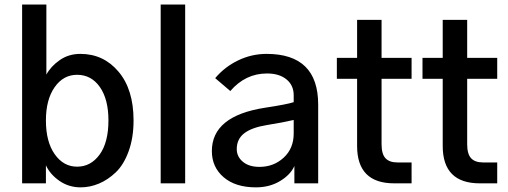

<svg xmlns="http://www.w3.org/2000/svg" viewBox="-20 -805 2232 843"><path d="M77.1 0V-785.2H183.6V-477.5Q203.1 -513.7 242.2 -541Q281.2 -568.4 333 -568.4Q434.6 -568.4 500.5 -490.2Q566.4 -412.1 566.4 -276.4Q566.4 -200.2 544.9 -141.1Q523.4 -82 488.8 -48.8Q454.1 -15.6 414.6 1Q375 17.6 334 17.6Q282.2 17.6 241.2 -10.7Q200.2 -39.1 181.6 -79.1V0ZM181.6 -276.4Q181.6 -182.6 220.2 -127.9Q258.8 -73.2 318.4 -73.2Q378.9 -73.2 417.5 -126.5Q456.1 -179.7 456.1 -276.4Q456.1 -369.1 418.5 -422.9Q380.9 -476.6 318.4 -476.6Q257.8 -476.6 219.7 -421.9Q181.6 -367.2 181.6 -276.4Z M685.5 0V-785.2H793V0Z M1019.5 -150.4Q1019.5 -117.2 1046.4 -94.7Q1073.2 -72.3 1119.1 -72.3Q1181.6 -72.3 1225.6 -112.8Q1269.5 -153.3 1269.5 -218.8V-278.3Q1224.6 -267.6 1151.4 -255.9Q1085 -245.1 1052.2 -219.7Q1019.5 -194.3 1019.5 -150.4ZM910.2 -141.6Q910.2 -295.9 1143.6 -332Q1240.2 -346.7 1269.5 -356.4V-386.7Q1269.5 -430.7 1237.8 -456.5Q1206.1 -482.4 1152.3 -482.4Q1057.6 -482.4 991.2 -405.3L924.8 -461.9Q966.8 -511.7 1025.9 -540Q1085 -568.4 1150.4 -568.4Q1377 -568.4 1377 -345.7V0H1272.5V-76.2Q1255.9 -38.1 1210 -10.3Q1164.1 17.6 1103.5 17.6Q1013.7 17.6 961.9 -26.9Q910.2 -71.3 910.2 -141.6Z M1459 -459V-550.8H1547.9V-717.8H1655.3V-550.8H1787.1V-459H1655.3V-171.9Q1655.3 -128.9 1672.4 -110.4Q1689.5 -91.8 1724.6 -91.8H1787.1V0H1710.9Q1547.9 0 1547.9 -164.1V-459Z M1835 -459V-550.8H1923.8V-717.8H2031.2V-550.8H2163.1V-459H2031.2V-171.9Q2031.2 -128.9 2048.3 -110.4Q2065.4 -91.8 2100.6 -91.8H2163.1V0H2086.9Q1923.8 0 1923.8 -164.1V-459Z"/></svg>

Font: Gothic A1 SemiBold
Style: Regular
Weight: 600
Version: Version 2.50